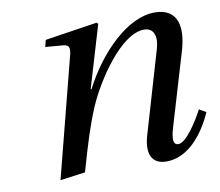

<svg xmlns="http://www.w3.org/2000/svg" viewBox="-63 -576 761 663"><g transform="rotate(-10 317.5 -245.0)"><path d="M98 12 186 0C215 -102 232 -156 258 -218C295 -304 391 -450 472 -450C507 -450 516 -418 505 -379L419 -86C403 -30 416 12 470 12C545 12 601 -56 635 -132L611 -146C593 -111 549 -40 521 -40C501 -40 502 -63 511 -95L589 -357C612 -436 600 -502 518 -502C422 -502 318 -396 258 -279H255L320 -497L315 -502L132 -474L126 -450L188 -445C212 -443 212 -429 203 -397Z"/></g></svg>

Font: Heuristica
Style: Italic
Weight: 400
Italic angle: -13°
Version: Version 1.0.1